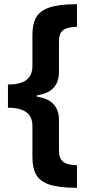

<svg xmlns="http://www.w3.org/2000/svg" viewBox="-20 -737 423 918"><path d="M348 161Q266 161 219.5 146.5Q173 132 154 100Q135 68 135 14V-134Q135 -165 122 -184Q109 -203 83 -212.5Q57 -222 18 -222V-333Q57 -333 82.5 -342Q108 -351 121.5 -371Q135 -391 135 -421V-571Q135 -622 153 -654Q171 -686 217.5 -701.5Q264 -717 348 -717V-609Q321 -608 301.5 -602.5Q282 -597 272 -582.5Q262 -568 262 -540V-395Q262 -345 236 -317Q210 -289 156 -281V-275Q210 -267 236 -239Q262 -211 262 -162V-17Q262 10 271.5 25Q281 40 300 46Q319 52 348 53Z"/></svg>

Font: Noto Sans Thai SemiCondensed
Style: Bold
Weight: 700
Width: 4
Designer: Monotype Design Team
Foundry: Monotype Imaging Inc.
Version: Version 2.001